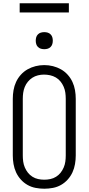

<svg xmlns="http://www.w3.org/2000/svg" viewBox="-20 -1143 540 1171"><path d="M250 8Q224 8 197.5 3Q171 -2 148 -15Q125 -28 107 -48Q89 -68 78 -92Q67 -116 62.5 -142.5Q58 -169 58 -195V-540Q58 -567 62.5 -593Q67 -619 78 -643Q89 -667 107 -687Q125 -707 148 -720Q171 -733 197 -739.5Q223 -746 250 -746Q277 -746 303 -739.5Q329 -733 352 -720Q375 -707 393 -687Q411 -667 422 -643Q433 -619 437.5 -593Q442 -567 442 -540V-195Q442 -169 437.5 -142.5Q433 -116 422 -92Q411 -68 393 -48Q375 -28 352 -15Q329 -2 302.5 3Q276 8 250 8ZM250 -47Q269 -47 287.5 -51Q306 -55 322 -65Q338 -75 349.5 -89.5Q361 -104 368.5 -121.5Q376 -139 378.5 -157.5Q381 -176 381 -195V-540Q381 -559 378.5 -577.5Q376 -596 368.5 -613.5Q361 -631 349 -646Q337 -661 320.5 -670.5Q304 -680 285.5 -684Q267 -688 248 -688Q230 -688 211.5 -683.5Q193 -679 177.5 -669Q162 -659 150 -644.5Q138 -630 131 -612.5Q124 -595 121.5 -577Q119 -559 119 -540V-195Q119 -176 121.5 -157.5Q124 -139 131.5 -121.5Q139 -104 150.5 -89.5Q162 -75 178 -65Q194 -55 212.5 -51Q231 -47 250 -47ZM250 -843Q239 -843 229 -846Q219 -849 211.5 -856.5Q204 -864 201 -874Q198 -884 198 -895Q198 -906 201 -916Q204 -926 211.5 -933.5Q219 -941 229 -944Q239 -947 250 -947Q261 -947 271 -944Q281 -941 288.5 -933.5Q296 -926 299 -916Q302 -906 302 -895Q302 -884 299 -874Q296 -864 288.5 -856.5Q281 -849 271 -846Q261 -843 250 -843ZM400 -1067H100V-1123H400Z"/></svg>

Font: Iosevka Term Light
Style: Regular
Weight: 300
Monospace: yes
Designer: Belleve Invis
Foundry: Belleve Invis
Version: Version 9.0.1; ttfautohint (v1.8.3)